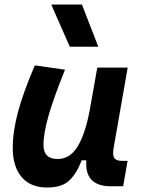

<svg xmlns="http://www.w3.org/2000/svg" viewBox="-20 -815 626 845"><path d="M287.1 -609.4 205.6 -794.9H340.8L412.6 -609.4ZM187 10.3Q114.7 10.3 75.4 -35.6Q36.1 -81.5 36.1 -164.6Q36.1 -235.8 59.1 -321.8Q82 -407.7 133.3 -527.3L266.1 -508.3Q216.8 -386.2 194.1 -307.6Q171.4 -229 171.4 -176.8Q171.4 -115.2 233.4 -115.2Q287.6 -115.2 321 -169.4Q354.5 -223.6 374 -325.7V-325.2L408.2 -517.6H542L480.5 -166.5Q478 -152.3 478 -142.1Q478 -127 482.9 -119.6Q491.2 -106.9 518.1 -106.9H541.5L522 4.9H468.8Q359.4 4.9 359.4 -94.2Q359.4 -101.6 359.9 -109.4H339.4Q318.4 -53.2 285.9 -21.5Q253.4 10.3 187 10.3Z"/></svg>

Font: CaskaydiaCove NF
Style: Bold Italic
Weight: 700
Italic angle: -10°
Designer: Aaron Bell
Foundry: Saja Typeworks
Version: Version 2111.001; VTT 6.35;Nerd Fonts 3.2.1